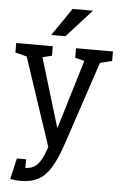

<svg xmlns="http://www.w3.org/2000/svg" viewBox="-78 -742 620 988"><g transform="rotate(5 232.0 -247.5)"><path d="M193.7 19.2 20.8 -500H104.8L231.5 -81.3L358.2 -500H442.2L275.2 0ZM65.5 205Q52.5 205 40.9 204Q29.3 203 12.8 200L31.5 132Q40.7 132.8 52.8 134.8Q64.8 136.7 77.5 136.7Q105.5 136.7 124.7 127.7Q143.8 118.7 159 96.3Q174.2 74 188.5 33L199.5 0H275.2Q249.2 77 220.9 122Q192.7 167 155.8 186Q118.8 205 65.5 205ZM-17.5 -500H62.5L67.3 -429.2L-17.5 -450.8ZM83.2 -429 91.5 -500H171.5V-450.8ZM291.5 -500H371.5L376.3 -429.2L291.5 -450.8ZM393.8 -429 402.2 -500H482.2V-450.8ZM85.3 91.7V200H12.8L37.8 91.7ZM361.5 -700 231.5 -556.7H158.2L256.5 -700Z"/></g></svg>

Font: Epunda Slab Light
Style: Regular
Weight: 300
Designer: Simon Atzbach
Foundry: typofactur
Version: Version 1.102